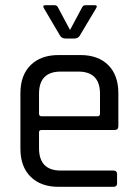

<svg xmlns="http://www.w3.org/2000/svg" viewBox="-20 -723 532 743"><path d="M234 -574Q220 -574 213 -584L150 -691Q143 -703 156 -703H190Q200 -703 204 -695L251 -607L298 -695Q302 -703 312 -703H346Q359 -703 352 -691L288 -584Q281 -574 268 -574ZM419 0H207Q138 0 98.5 -39Q59 -78 59 -148V-362Q59 -432 98.5 -471Q138 -510 207 -510H291Q360 -510 399 -471Q438 -432 438 -362V-235Q438 -220 424 -220H141Q131 -220 131 -211V-150Q131 -63 215 -63H419Q433 -63 433 -49V-13Q433 0 419 0ZM141 -273H357Q367 -273 367 -283V-360Q367 -446 283 -446H215Q131 -446 131 -360V-283Q131 -273 141 -273Z"/></svg>

Font: Rajdhani Medium
Style: Regular
Weight: 500
Designer: Satya Rajpurohit, Jyotish Sonowal
Foundry: Indian Type Foundry
Version: Version 1.201 February 1, 2022